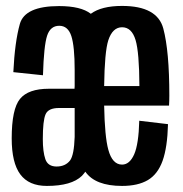

<svg xmlns="http://www.w3.org/2000/svg" viewBox="-20 -623 616 648"><path d="M138 4.5Q77.5 4.5 48.5 -34.5Q19.5 -73.5 19.5 -156Q19.5 -255 47.5 -289.2Q75.5 -323.5 145 -323.5H231.5Q232 -328 232 -332.5V-387Q232 -466.5 220.8 -501.2Q209.5 -536 180 -536Q150 -536 139 -502.5Q128 -469 125 -369L25 -379.5Q30 -482 47 -542.2Q64 -602.5 179.5 -602.5Q253 -602.5 286.5 -576.5Q322.5 -603 392 -603Q511 -603 531.2 -526.5Q551.5 -450 551.5 -301Q551.5 -282.5 550.5 -266.5H331.5Q333.5 -161.5 345.5 -118Q359 -67.5 392 -67.5Q417.5 -67.5 432.8 -102Q448 -136.5 450 -215.5L547 -204Q545 -126 528.8 -80.5Q512.5 -35 479 -15.2Q445.5 4.5 392 4.5Q301.5 4.5 268 -43.5Q262.5 -36 256.5 -29.5Q221.5 4.5 138 4.5ZM331.5 -332.5H450.5Q450 -446.5 437.5 -488Q424.5 -531 392 -531Q360 -531 345.5 -487Q333 -448 331.5 -332.5ZM232 -161V-258.5H179Q143 -258.5 133.8 -237.2Q124.5 -216 124.5 -153.5Q124.5 -111 133 -86Q141.5 -61 171 -61Q200.5 -61 216.5 -81.5Q230 -100 232 -161Z"/></svg>

Font: Anybody Condensed Medium
Style: Regular
Weight: 500
Width: 3
Designer: Tyler Finck
Foundry: Etcetera Type Company
Version: Version 1.010; ttfautohint (v1.8.3) -l 8 -r 50 -G 200 -x 14 